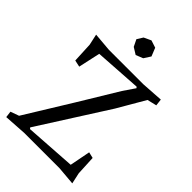

<svg xmlns="http://www.w3.org/2000/svg" viewBox="-269 -1020 1133 1133"><g transform="rotate(45 297.5 -453.5)"><path d="M152 0 11 9 6 -31 59 -50 237 -339 385 -583 434 -655 428 -662 135 -643 105 -506 63 -515 57 -641 42 -710 159 -700H445L583 -709L588 -666L529 -652L429 -480L154 -48L160 -40L479 -61L504 -190L542 -181L548 -59L563 10L446 0ZM252 -896 297 -917 343 -902 364 -850 337 -808 292 -790 250 -816 229 -859Z"/></g></svg>

Font: Alike Angular
Style: Regular
Weight: 400
Designer: Sveta Sebyakina
Foundry: Cyreal (www.cyreal.org)
Version: Version 1.300; ttfautohint (v1.8.4.7-5d5b)